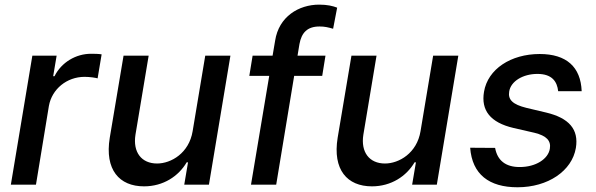

<svg xmlns="http://www.w3.org/2000/svg" viewBox="-20 -781 2520 812"><path d="M25.9 0H132.1L186.8 -333.1C199.6 -404.5 262.8 -456 337.7 -456C360.1 -456 384.6 -452.1 392.8 -449.6L409.8 -551.1C398.8 -553.3 378.6 -553.6 365.1 -553.6C301.1 -553.6 239.7 -517.4 210.6 -458.8H204.9L219.5 -545.5H116.8Z M794.7 -226.2C779.5 -133.5 703.8 -89.5 644.2 -89.5C578.5 -89.5 541.2 -137.1 552.9 -211.3L608.7 -545.5H502.5L444.2 -198.5C422.2 -63.2 484.4 7.1 589.1 7.1C671.2 7.1 735.4 -36.2 769.5 -94.5H775.2L759.2 0H863.6L954.5 -545.5H848Z M1356.5 -545.5H1238.3L1246.4 -594.5C1255.3 -642.8 1279.5 -669 1331.3 -669C1353.3 -669 1367.2 -665.5 1388.8 -659.4L1405.9 -748.6C1387.8 -755.7 1364.3 -761.4 1329.9 -761.4C1243.6 -761.4 1159.1 -710.9 1143.5 -608.7L1132.8 -545.5H1048.3L1034.4 -460.2H1118.6L1041.5 0H1148.1L1224.1 -460.2H1342.7Z M1758.5 -226.2C1743.3 -133.5 1667.6 -89.5 1608 -89.5C1542.3 -89.5 1505 -137.1 1516.7 -211.3L1572.4 -545.5H1466.3L1408 -198.5C1386 -63.2 1448.2 7.1 1552.9 7.1C1634.9 7.1 1699.2 -36.2 1733.3 -94.5H1739L1723 0H1827.4L1918.3 -545.5H1811.8Z M2340.6 -395.2H2440C2436.1 -497.9 2375.7 -552.6 2262.4 -552.6C2140.3 -552.6 2043 -488.6 2027 -393.1C2013.5 -314.6 2053.3 -262.8 2152 -239.7L2240.1 -219.5C2291.5 -207 2311.1 -185.7 2305.4 -152C2298.7 -109 2246.1 -74.2 2177.2 -74.6C2119 -74.6 2083.5 -101.9 2073.9 -155.5L1968.4 -156.2C1976.9 -43.7 2048.3 11 2168.7 11C2297.2 11 2399.1 -57.9 2415.5 -155.5C2428.3 -234 2386.4 -282 2289.8 -305L2206 -324.9C2148.8 -339.1 2127.5 -359 2133.5 -394.2C2140.3 -437.5 2191.8 -468.4 2252.8 -468.4C2315.3 -468.4 2336.3 -435.4 2340.6 -395.2Z"/></svg>

Font: Margiela Sans Medium
Style: Italic
Weight: 500
Italic angle: -9.39999°
Designer: Stefan Endress, Andreas Faust
Version: Version 1.100;FEAKit 1.0